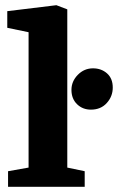

<svg xmlns="http://www.w3.org/2000/svg" viewBox="-20 -719 454 739"><path d="M11 0V-60L90 -74V-595L8 -612V-676L197 -699L239 -683V-74L306 -60V0ZM330 -297Q298 -297 276.5 -318Q255 -339 255 -373Q255 -406 279.5 -431Q304 -456 338 -456Q370 -456 392 -436.5Q414 -417 414 -382Q414 -348 391 -322.5Q368 -297 330 -297Z"/></svg>

Font: Faustina Light ExtraBold
Style: Regular
Weight: 800
Version: Version 1.200